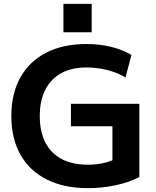

<svg xmlns="http://www.w3.org/2000/svg" viewBox="-20 -969 810 999"><path d="M438 10Q313 10 223.5 -35Q134 -80 86.5 -164Q39 -248 39 -365Q39 -482 86 -566Q133 -650 220.5 -695Q308 -740 430 -740Q497 -740 557 -725.5Q617 -711 664 -683L633 -566Q592 -591 538 -604.5Q484 -618 430 -618Q353 -618 299 -588.5Q245 -559 216 -502.5Q187 -446 187 -365Q187 -284 216 -227.5Q245 -171 301 -141.5Q357 -112 438 -112Q479 -112 516 -120Q553 -128 584 -144L565 -102V-312H349V-429H705V-48Q652 -20 581 -5Q510 10 438 10ZM310 -801V-949H457V-801Z"/></svg>

Font: M PLUS 1
Style: Bold
Weight: 700
Designer: Coji Morishita
Foundry: UNDERFOREST DESIGN
Version: Version 1.001